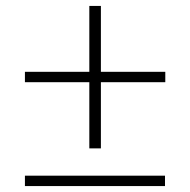

<svg xmlns="http://www.w3.org/2000/svg" viewBox="-20 -627 640 647"><path d="M320 -127H281V-350H64V-385H281V-607H320V-385H537V-350H320ZM536 0H64V-35H536Z"/></svg>

Font: Anuphan ExtraLight
Style: Regular
Weight: 200
Designer: Cadson Demak
Version: Version 3.001